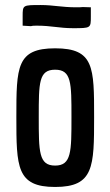

<svg xmlns="http://www.w3.org/2000/svg" viewBox="-20 -736 439 763"><path d="M45 -271C45 -72 46 7 199 7C353 7 354 -73 354 -271C354 -469 354 -544 199 -544C46 -544 45 -470 45 -271ZM199 -459C264 -459 264 -407 264 -271C264 -133 264 -78 199 -78C134 -78 134 -133 134 -271C134 -407 134 -459 199 -459ZM341 -707 309 -708C302 -707 292 -707 283 -707C224 -707 193 -716 142 -716C70 -716 70 -716 70 -671V-634L103 -632C110 -634 117 -634 127 -634C184 -634 216 -624 269 -624C341 -624 341 -624 341 -670Z"/></svg>

Font: Economica
Style: Bold
Weight: 700
Designer: Vicente Lamonaca
Foundry: Vicente Lamonaca
Version: Version 1.100